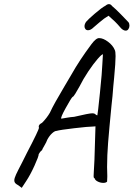

<svg xmlns="http://www.w3.org/2000/svg" viewBox="-20 -862 645 927"><path d="M69 33Q58 27 53.5 22Q49 17 49 9Q49 -1 57.5 -19.5Q66 -38 87 -78Q93 -91 110 -124Q168 -235 168 -245Q167 -247 167 -251Q167 -261 183 -269Q206 -292 221 -318Q231 -340 248 -370.5Q265 -401 290 -443Q302 -464 326 -504Q363 -570 421 -648Q444 -679 459 -678Q478 -678 501.5 -660.5Q525 -643 534 -621Q538 -614 538 -591Q538 -560 531 -486Q529 -473 527 -445Q524 -400 518 -349Q507 -237 502 -174Q497 -111 497 -56Q497 -28 498 -15V-8L497 15Q491 21 479 21Q465 21 452 14.5Q439 8 437 -1Q436 -2 434 -3Q432 -4 432 -12L433 -34L436 -90L441 -252L428 -251Q408 -251 339 -243Q270 -235 253 -230Q244 -230 231 -218Q218 -206 208 -187Q205 -177 194 -158.5Q183 -140 183 -137Q177 -133 172.5 -126.5Q168 -120 167 -118Q167 -107 146.5 -62Q126 -17 106 13L85 45ZM338 -298Q410 -315 426 -315Q433 -315 439 -312Q442 -308 445.5 -306.5Q449 -305 450 -305Q452 -311 462.5 -413.5Q473 -516 474 -550L477 -600Q471 -600 451 -577Q431 -554 406.5 -517.5Q382 -481 363 -443Q353 -425 343.5 -409.5Q334 -394 330 -394Q323 -387 297 -340Q271 -293 276 -289Q282 -290 302 -293.5Q322 -297 338 -298ZM405 -716Q397 -716 392.5 -721.5Q388 -727 388 -735Q388 -746 396 -757Q404 -767 437.5 -796Q471 -825 490 -835Q498 -842 506 -842Q515 -842 521 -833Q537 -820 563 -793.5Q589 -767 600 -755Q605 -749 605 -738Q605 -729 600 -721.5Q595 -714 587 -714Q573 -714 558 -733Q538 -757 504 -786Q483 -774 459.5 -753.5Q436 -733 432 -730Q418 -716 405 -716Z"/></svg>

Font: Caveat
Style: Regular
Weight: 400
Designer: Pablo Impallari
Foundry: Pablo Impallari
Version: Version 1.500; ttfautohint (v1.6)